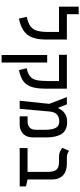

<svg xmlns="http://www.w3.org/2000/svg" viewBox="674 -1446 997 2384"><g transform="rotate(90 1172.0 -253.5)"><path d="M470.2 -585.9V-318.4Q470.2 -222.2 444.3 -155.8Q418.5 -89.4 361.3 -49.3Q304.2 -9.3 210.4 9.3L188.5 -87.4Q268.1 -104.5 308.1 -135.7Q348.1 -167 362.1 -219Q376 -271 376 -351.1V-488.3H62V-732.4H156.2V-585.9Z M1080.1 -585.9V-318.4Q1080.1 -222.2 1061.3 -155.8Q1042.5 -89.4 992.7 -49.3Q942.9 -9.3 848.6 9.3L827.1 -87.4Q899.4 -101.6 932.9 -133.1Q966.3 -164.6 976.1 -217.8Q985.8 -271 985.8 -351.1V-488.3H660.2V-585.9ZM756.3 224.6H662.1V-341.3H756.3Z M1230.5 0 1269 -366.7 1185.1 -585.9H1275.4L1317.4 -479H1322.8Q1333 -502.9 1352.8 -528.3Q1372.6 -553.7 1407 -571.3Q1441.4 -588.9 1495.1 -588.9Q1599.1 -588.9 1642.3 -520.8Q1685.5 -452.6 1685.5 -336.4V-167Q1685.5 -110.4 1663.8 -73.2Q1642.1 -36.1 1606 -18.1Q1569.8 0 1526.4 0H1424.3V-98.1H1490.7Q1529.8 -98.1 1560.3 -121.6Q1590.8 -145 1590.8 -204.6V-318.8Q1590.8 -398.9 1568.6 -445.1Q1546.4 -491.2 1485.4 -491.2Q1433.1 -491.2 1401.4 -461.9Q1369.6 -432.6 1364.3 -373.5L1330.6 0Z M2293.9 -78.1V0H1817.9V-97.7H2113.8V-345.7Q2113.8 -424.8 2086.4 -456.5Q2059.1 -488.3 1992.2 -488.3H1925.3Q1889.6 -488.3 1862.1 -500.7Q1834.5 -513.2 1814.5 -528.3L1851.6 -611.8Q1862.8 -604 1884.3 -595Q1905.8 -585.9 1929.2 -585.9H2007.8Q2105.5 -585.9 2156.7 -538.1Q2208 -490.2 2208 -398.9V-97.7Z"/></g></svg>

Font: Cascadia Mono PL
Style: Regular
Weight: 400
Monospace: yes
Designer: Aaron Bell
Foundry: Saja Typeworks
Version: Version 2404.023; ttfautohint (v1.8.4)